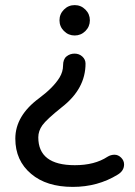

<svg xmlns="http://www.w3.org/2000/svg" viewBox="-20 -534 528 752"><path d="M130 4Q130 113 273 113Q351 113 401 80Q414 72 428.5 72Q443 72 454.5 83.5Q466 95 466 110Q466 135 441 150Q363 198 265 198Q162 198 102 147Q40 95 40 9Q40 -81 134 -150Q189 -191 213 -230Q227 -253 227 -277.5Q227 -302 240.5 -313Q254 -324 272 -324Q290 -324 302.5 -312.5Q315 -301 315 -285Q315 -186 222 -114Q162 -66 146 -43.5Q130 -21 130 4ZM332 -454.5Q332 -430 314.5 -412.5Q297 -395 272.5 -395Q248 -395 230.5 -412.5Q213 -430 213 -454.5Q213 -479 230.5 -496.5Q248 -514 272.5 -514Q297 -514 314.5 -496.5Q332 -479 332 -454.5Z"/></svg>

Font: Varela Round
Style: Regular
Weight: 400
Designer: Joe Prince
Foundry: Joe Prince
Version: Version 1.000